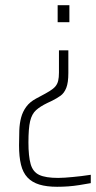

<svg xmlns="http://www.w3.org/2000/svg" viewBox="-20 -530 368 736"><path d="M199 186Q159 186 131 177.5Q103 169 85.5 150.5Q68 132 60.5 101.5Q53 71 53 27Q53 -3 54 -30Q55 -57 61 -79.5Q67 -102 80.5 -120.5Q94 -139 118 -152L133 -160Q156 -172 170.5 -181Q185 -190 192.5 -199Q200 -208 203 -220.5Q206 -233 206 -252V-337H242V-250Q242 -213 234 -193Q226 -173 212 -163Q198 -153 180 -144L161 -135Q134 -122 118 -107.5Q102 -93 95.5 -65.5Q89 -38 89 16Q89 69 97.5 99Q106 129 130.5 140.5Q155 152 203 152Q215 152 229 151Q243 150 259 148.5Q275 147 292 145Q309 143 328 140V172Q306 176 284 179.5Q262 183 241 184.5Q220 186 199 186ZM201 -445V-510H246V-445Z"/></svg>

Font: Saira Thin Condensed
Style: Regular
Weight: 100
Width: 3
Version: Version 1.101